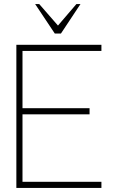

<svg xmlns="http://www.w3.org/2000/svg" viewBox="-20 -919 566 939"><path d="M60 0V-700H476V-670H90V-390H418V-360H90V-30H476V0ZM248 -755 152 -899H172L263.5 -794L353.5 -899H373.5L278 -755Z"/></svg>

Font: Urbanist Thin
Style: Regular
Weight: 100
Designer: Corey Hu
Foundry: Corey Hu
Version: Version 1.330; ttfautohint (v1.8.4.7-5d5b)